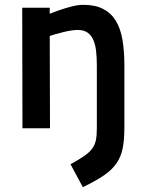

<svg xmlns="http://www.w3.org/2000/svg" viewBox="-20 -531 603 795"><path d="M73 0 72 -499H186V-474Q210 -484 235 -492Q256 -499 280 -505Q304 -511 325 -511Q374 -511 407 -494Q440 -477 459.5 -445Q479 -413 487 -366.5Q495 -320 495 -261V-3Q495 48 488 83Q481 118 462.5 145Q444 172 410.5 195Q377 218 323 244L272 149Q307 130 328.5 115Q350 100 361.5 84.5Q373 69 377 49.5Q381 30 381 1V-260Q381 -292 378 -319Q375 -346 366.5 -365.5Q358 -385 342.5 -396Q327 -407 302 -407Q285 -407 264.5 -403Q244 -399 227 -394Q206 -389 186 -382L187 0Z"/></svg>

Font: Panefresco 800wt
Style: Regular
Weight: 800
Designer: Campivisivi
Foundry: Campivisivi & Chank Co
Version: Version 1.001